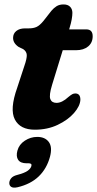

<svg xmlns="http://www.w3.org/2000/svg" viewBox="-20 -574 438 866"><path d="M84.5 -352.5 64.5 -362Q39 -379 39 -403Q39 -422.5 53.5 -434.2Q68 -446 93 -446H109.5Q130.5 -446 144.8 -452.5Q159 -459 175.5 -479L212 -525.5Q222.5 -538 235.2 -546Q248 -554 266.5 -554Q286 -554 296.2 -543.5Q306.5 -533 306.5 -516Q306.5 -504 303.5 -486.8Q300.5 -469.5 293.5 -447L292 -441.5H369Q398 -441.5 398 -410.5Q398 -381.5 377.5 -364.5Q357 -347.5 323 -347.5H263L215 -191.5Q200.5 -144 207 -127Q213.5 -110 235 -110Q260 -110 288.5 -136.5Q300 -146 306.2 -149.2Q312.5 -152.5 320 -152.5Q343 -152 342.5 -123.5Q341 -95.5 313.8 -64.2Q286.5 -33 240.5 -11Q194.5 11 137 11Q71 11 47 -35Q23 -81 57.5 -178L90 -277Q101.5 -310 100.8 -326Q100 -342 84.5 -352.5ZM100 162.5Q72.5 162.5 62 147Q51.5 131.5 58.5 105.5Q66 77.5 92 60.5Q118 43.5 148 43.5Q183 43.5 200 66.2Q217 89 205.5 133Q191 186.5 154.8 221.5Q118.5 256.5 59.5 270.5Q39 275 30 268.5Q21 262 22 249.5Q23 238.5 31 229.2Q39 220 56 215.5Q92 206 105.2 196Q118.5 186 121.5 175Q125 162.5 109.5 162.5Z"/></svg>

Font: Fraunces 72pt SuperSoft
Style: Bold Italic
Weight: 700
Italic angle: -16°
Version: Version 1.000;[0bf87f6ff]